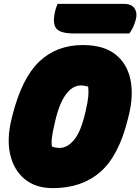

<svg xmlns="http://www.w3.org/2000/svg" viewBox="-20 -953 726 993"><path d="M408 -720Q515 -720 576 -672.5Q637 -625 654.5 -542Q672 -459 645 -352L641 -336Q594 -146 498 -63Q402 20 253 20Q165 20 108.5 -26Q52 -72 33 -153Q14 -234 40 -339L44 -355Q93 -549 183 -634.5Q273 -720 408 -720ZM262 -312Q252 -268 248.5 -241.5Q245 -215 249 -195Q267 -188 288 -188Q329 -188 363.5 -230Q398 -272 420 -366L423 -379Q434 -426 436.5 -453.5Q439 -481 436 -505Q427 -507 418 -509Q409 -511 398 -511Q356 -511 321.5 -465.5Q287 -420 265 -325ZM278 -933H620Q662 -933 677 -908Q692 -883 681 -847Q673 -820 665 -805.5Q657 -791 649 -780H363Q296 -780 274 -802.5Q252 -825 262 -880Q268 -912 278 -933Z"/></svg>

Font: Recursive Sn Csl St XBk
Style: Italic
Weight: 1000
Italic angle: -15°
Version: Version 1.085;hotconv 1.1.0;makeotfexe 2.6.0; ttfautohint (v